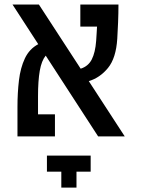

<svg xmlns="http://www.w3.org/2000/svg" viewBox="-20 -606 626 853"><path d="M416 0 183.1 -358.9Q164.6 -336.4 156.7 -291.7Q148.9 -247.1 148.9 -177.7V-98.1H224.1V0H57.6V-130.9Q57.6 -193.4 64.2 -249Q70.8 -304.7 90.6 -346.7Q110.4 -388.7 149.9 -409.7L35.6 -585.9H152.8L338.4 -300.8Q372.1 -311.5 387.7 -342Q403.3 -372.6 407.2 -424.3Q408.2 -439.5 409.2 -455.6Q410.2 -471.7 411.1 -487.8H336.9V-585.9H506.3Q506.3 -547.4 504.6 -506.1Q502.9 -464.8 501 -434.1Q495.6 -347.7 459.7 -304Q423.8 -260.3 374.5 -245.6L534.2 0ZM382.8 85.4V156.7H319.8V227.5H252.4V156.7H188.5V85.4Z"/></svg>

Font: Cascadia Code NF
Style: Regular
Weight: 400
Monospace: yes
Designer: Aaron Bell
Foundry: Saja Typeworks
Version: Version 2404.023; ttfautohint (v1.8.4)